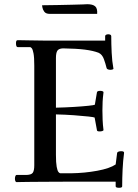

<svg xmlns="http://www.w3.org/2000/svg" viewBox="-20 -864 654 913"><path d="M246 -352Q290 -353 331 -355.5Q372 -358 400 -361Q428 -364 431 -366L441 -425Q442 -432 457 -432Q463 -432 468 -430Q473 -428 472 -423Q469 -400 468 -381Q467 -362 467 -339Q467 -317 468 -293.5Q469 -270 472 -247Q473 -243 467 -241Q461 -239 454 -239Q441 -239 441 -245L430 -305Q427 -307 400 -310Q373 -313 332 -316Q291 -319 246 -320V-128Q246 -90 249.5 -71Q253 -52 258 -46Q263 -40 267 -40H318Q383 -41 442.5 -52Q502 -63 530 -82L537 -137Q538 -141 543.5 -143Q549 -145 556 -145Q571 -145 570 -137Q565 -100 563 -58Q561 -16 561 22Q561 29 546 29Q540 29 535 27.5Q530 26 530 22V0H283Q219 0 179.5 0.5Q140 1 117.5 1Q95 1 82.5 1.5Q70 2 59 2Q55 2 53 -3Q51 -8 51 -14Q51 -21 53 -26.5Q55 -32 59 -32H102Q128 -32 135.5 -42Q143 -52 143 -78V-552Q143 -591 139.5 -609.5Q136 -628 131.5 -634Q127 -640 122 -640H64Q56 -640 56 -659Q56 -664 57.5 -668.5Q59 -673 64 -673Q90 -673 121 -672Q152 -671 190 -671H480V-692Q480 -697 485 -699Q490 -701 495 -701Q500 -701 504.5 -699Q509 -697 509 -692Q509 -655 511 -613.5Q513 -572 519 -540Q521 -536 516 -534Q511 -532 505 -532Q499 -532 493.5 -534Q488 -536 487 -540Q482 -561 474 -583Q466 -605 449 -613Q423 -623 383.5 -628Q344 -633 279 -634Q259 -633 252.5 -622.5Q246 -612 246 -588ZM395 -844Q421 -844 432.5 -834Q444 -824 442 -798H217Q198 -798 190.5 -808.5Q183 -819 181.5 -829Q180 -839 180 -839Q214 -839 251.5 -840Q289 -841 321.5 -841.5Q354 -842 374.5 -843Q395 -844 395 -844Z"/></svg>

Font: Sedan SC
Style: Regular
Weight: 400
Designer: Sebastian Salazar
Foundry: Sebastian Salazar
Version: Version 1.100; ttfautohint (v1.8.4.7-5d5b)